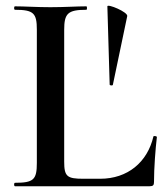

<svg xmlns="http://www.w3.org/2000/svg" viewBox="-20 -647 578 667"><path d="M353 -625 361 -353C361 -350 371 -349 372 -352L422 -591C425 -605 353 -635 353 -625ZM203 -543C203 -600 215 -613 280 -613C283 -613 283 -625 280 -625C247 -625 204 -622 155 -622C108 -622 64 -625 32 -625C28 -625 28 -613 32 -613C97 -613 108 -601 108 -544V-81C108 -23 97 -12 32 -12C28 -12 28 0 32 0H500C512 0 515 -4 515 -15C515 -64 520 -129 525 -171C525 -174 514 -176 513 -173C492 -83 423 -26 328 -26H269C213 -26 203 -34 203 -85Z"/></svg>

Font: Cormorant SC Semi
Style: Regular
Weight: 600
Designer: Christian Thalmann (Catharsis Fonts)
Version: Version 1.000;PS 001.000;hotconv 1.0.70;makeotf.lib2.5.58329